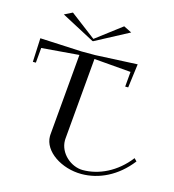

<svg xmlns="http://www.w3.org/2000/svg" viewBox="-110 -822 839 924"><g transform="rotate(15 310.0 -360.0)"><path d="M19.9 -570 14.5 -451H29.5L36 -525.8L222.3 -541L222.3 -541L186.8 -135C186.6 -132.3 186.5 -129.6 186.5 -126.9C186.5 -50.6 280.5 10 379.1 10C465.6 10 553.7 -31 620.2 -117L607.4 -130C545.3 -49 459.6 -10 380.9 -10C322.8 -10 261.4 -61.2 261.4 -126C261.4 -129 261.5 -132 261.8 -135L297.3 -541L481 -525.8C478.8 -500.9 476.6 -476 474.5 -451H489.5L504.9 -570L296 -560H227ZM265.5 -622H269L435 -710L395 -730L267.2 -633L139.5 -730L99.5 -710Z"/></g></svg>

Font: Galberik
Style: Regular
Weight: 400
Designer: Gluk
Foundry: Gluk
Version: Version 0.50